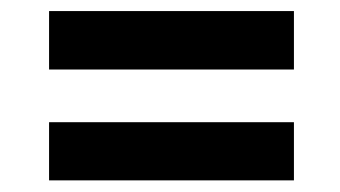

<svg xmlns="http://www.w3.org/2000/svg" viewBox="-20 -421 602 340"><path d="M500.5 -297.9H66.9V-401.4H500.5ZM500.5 -101.6H66.9V-204.6H500.5Z"/></svg>

Font: Vazirmatn FD NL
Style: Bold
Weight: 700
Designer: Saber Rastikerdar
Foundry: Saber Rastikerdar
Version: Version 33.003